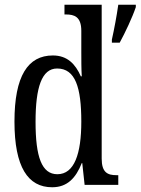

<svg xmlns="http://www.w3.org/2000/svg" viewBox="-20 -780 593 810"><path d="M200 10C264 10 300 -29 325 -92H327L337 0H479V-41H471C434 -41 409 -52 409 -111V-760H252V-719H258C293 -719 323 -710 323 -650V-563C323 -526 323 -489 325 -458H321C298 -510 264 -546 203 -546C98 -546 41 -460 41 -267C41 -75 98 10 200 10ZM452 -613V-600H485C508 -642 539 -708 553 -750V-760H479C472 -711 462 -658 452 -613ZM222 -45C156 -45 130 -118 130 -266C130 -411 156 -491 221 -491C298 -491 323 -411 323 -267C323 -132 294 -45 222 -45Z"/></svg>

Font: Noto Serif Lao ExtCond
Style: Regular
Weight: 400
Width: 2
Designer: Monotype Design Team
Foundry: Monotype Imaging Inc.
Version: Version 2.004